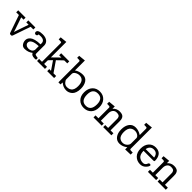

<svg xmlns="http://www.w3.org/2000/svg" viewBox="418 -2296 3904 3904"><g transform="rotate(45 2370.0 -344.5)"><path d="M20 -399.9V-458H231V-399.9H164.1L252.9 -140.1L270 -84L285.2 -130.9L377 -399.9H310.1V-458H513.2V-399.9H436Q430.2 -378.9 416 -340.3Q401.9 -301.8 398.9 -293.9L306.2 -24.9Q299.3 -5.9 292.7 -1Q286.1 3.9 269 3.9H265.1Q247.1 3.9 239.5 -2Q231.9 -7.8 225.1 -28.8L134.8 -290Q105 -376 97.2 -399.9Z M549.8 -129.9Q549.8 -156.7 561.3 -181.9Q572.8 -207 601.3 -231.9Q629.9 -256.8 688.5 -272.5Q747.1 -288.1 830.1 -289.1V-312L831.1 -314Q831.1 -315.9 831.1 -317.9Q831.1 -407.7 716.8 -408.2Q693.8 -408.2 660.6 -404.8Q660.6 -402.8 660.6 -401.4Q661.1 -379.9 649.4 -369.1Q636.7 -358.4 621.1 -357.9Q602.1 -357.9 591.6 -369.9Q581.1 -381.8 581.1 -398.9Q581.1 -465.8 721.7 -465.8Q803.7 -465.8 852.3 -427.5Q900.9 -389.2 900.9 -317.9Q900.9 -316.9 900.4 -315.4Q899.9 -314 899.9 -313V-105Q899.9 -88.9 901.9 -82Q906.7 -64 943.4 -60.1Q980 -56.2 981 -55.2Q989.7 -50.3 989.7 -26.9Q989.7 -10.7 983.4 -5.4Q977.1 0 960.9 0H942.9Q856 -1 839.8 -53.2Q765.6 5.9 663.1 5.9Q608.9 5.9 579.3 -36.1Q549.8 -78.1 549.8 -129.9ZM620.1 -131.8Q620.1 -97.7 647.9 -75.4Q675.8 -53.2 714.8 -53.2Q732.9 -53.2 751 -57.1Q769 -61 787.8 -71Q806.6 -81.1 818.8 -101.6Q831.1 -122.1 831.1 -150.9Q831.1 -153.8 830.6 -158.4Q830.1 -163.1 830.1 -165V-237.8Q721.2 -233.9 669.9 -205.1Q620.1 -177.7 620.1 -131.8Z M1019.5 0V-59.1H1102.5V-595.2Q1102.5 -613.3 1092.5 -617.7Q1082.5 -622.1 1038.6 -622.1H1019.5V-680.2L1166.5 -694.8V-250L1319.8 -399.9H1254.9V-458H1487.8V-399.9H1415.5Q1403.3 -399.9 1396.5 -394.5Q1389.6 -389.2 1347.7 -348.1Q1329.6 -331.1 1318.8 -319.8L1279.8 -283.2V-280.8L1432.6 -59.1H1509.8V0H1311.5V-59.1H1361.8L1237.8 -240.2Q1223.6 -226.1 1201.7 -205.1Q1173.8 -177.2 1168.7 -170.7Q1163.6 -164.1 1163.6 -151.9V-150.9V-59.1H1246.6V0Z M1550.3 -622.1V-680.2L1700.2 -694.8V-409.2Q1775.9 -462.9 1877.4 -462.9Q1878.4 -462.9 1879.4 -462.9Q1961.4 -462.9 2005.4 -397.9Q2049.3 -333 2049.3 -231Q2049.3 -166 2031.7 -117.9Q2014.2 -69.8 1984.9 -44.4Q1955.6 -19 1924.1 -7.1Q1892.6 4.9 1859.4 4.9Q1769.5 4.9 1697.3 -60.1L1692.4 0H1633.3V-594.2Q1633.3 -612.3 1623.8 -617.2Q1614.3 -622.1 1569.3 -622.1ZM1703.1 -159.2Q1703.1 -129.4 1738.3 -91.3Q1773.4 -53.2 1827.1 -53.2Q1851.1 -53.2 1872.8 -59.1Q1894.5 -64.9 1918.9 -81.5Q1943.4 -98.1 1958.3 -135.5Q1973.1 -172.9 1973.1 -228Q1973.1 -404.8 1836.4 -404.8Q1788.6 -404.8 1745.8 -378.4Q1703.1 -352.1 1703.1 -312Z M2145.5 -227.1Q2145.5 -335.9 2205.1 -400.9Q2264.6 -465.8 2363.8 -465.8Q2460.9 -465.8 2521.2 -400.9Q2581.5 -335.9 2581.5 -228Q2581.5 -120.1 2521.2 -57.6Q2460.9 4.9 2363.8 4.9Q2266.6 4.9 2206.1 -57.6Q2145.5 -120.1 2145.5 -227.1ZM2220.7 -238.8Q2220.7 -56.2 2362.8 -56.2Q2363.3 -56.2 2363.8 -56.2Q2505.9 -56.2 2505.9 -237.8Q2505.9 -407.7 2363.8 -408.2Q2220.7 -407.7 2220.7 -238.8Z M2642.6 0V-59.1H2725.6V-362.8Q2725.6 -380.9 2715.1 -386Q2704.6 -391.1 2657.7 -391.1H2642.6V-450.2L2790.5 -463.9V-397Q2848.6 -463.9 2936.5 -463.9Q2982.4 -463.9 3012 -450.9Q3041.5 -438 3054.2 -413.6Q3066.9 -389.2 3070.3 -368.7Q3073.7 -348.1 3073.7 -316.9V-59.1H3156.7V0H2920.9V-59.1H3003.9V-314Q3003.9 -333 3001.2 -345.5Q2998.5 -357.9 2990.2 -373.5Q2981.9 -389.2 2960.9 -397Q2939.9 -404.8 2905.8 -404.8Q2856 -404.8 2825.9 -368.9Q2795.9 -333 2795.9 -272.9V-59.1H2878.9V0Z M3212.4 -228Q3212.4 -334 3260.3 -398.9Q3308.1 -463.9 3395.3 -463.9Q3482.4 -463.9 3560.1 -411.1V-595.2Q3559.1 -614.3 3547.6 -618.2Q3536.1 -622.1 3489.3 -622.1H3477.1V-680.2L3627.4 -694.8V-87.9Q3627.4 -69.8 3637 -64.5Q3646.5 -59.1 3689.5 -59.1H3711.4V0L3557.1 4.9V-58.1Q3480 4.9 3389.2 4.9Q3309.1 4.9 3260.7 -58.1Q3212.4 -121.1 3212.4 -228ZM3287.1 -228Q3287.1 -174.8 3300.3 -137.5Q3313.5 -100.1 3335.9 -83Q3358.4 -65.9 3379.4 -59.6Q3400.4 -53.2 3424.3 -53.2Q3477.5 -53.2 3517.3 -89.6Q3557.1 -126 3557.1 -167V-305.2Q3557.1 -306.2 3557.6 -309.1Q3558.1 -312 3558.1 -313Q3558.1 -351.1 3519.8 -377.9Q3481.4 -404.8 3434.1 -404.8Q3408.2 -404.8 3385.7 -398.4Q3363.3 -392.1 3339.4 -374.5Q3315.4 -356.9 3301.3 -319.6Q3287.1 -282.2 3287.1 -228Z M3766.6 -232.9Q3766.6 -337.9 3823.2 -401.9Q3879.9 -465.8 3971.7 -465.8Q4022.5 -465.8 4059.6 -447.5Q4096.7 -429.2 4115.7 -398.2Q4134.8 -367.2 4142.8 -334Q4150.9 -300.8 4150.9 -265.1Q4150.9 -249 4143.8 -244.6Q4136.7 -240.2 4124 -240.2H3841.8Q3841.8 -187 3856.2 -149.4Q3870.6 -111.8 3895.8 -92.5Q3920.9 -73.2 3948.5 -64.7Q3976.1 -56.2 4007.8 -56.2Q4065.9 -56.2 4089.8 -122.1Q4095.7 -135.3 4100.8 -139.2Q4106 -143.1 4120.6 -143.1H4125Q4149.9 -143.1 4149.9 -125Q4149.9 -90.8 4102.3 -43Q4054.7 4.9 3982.9 4.9Q3891.1 4.9 3828.9 -57.6Q3766.6 -120.1 3766.6 -232.9ZM3847.7 -294.9H4090.8Q4074.7 -407.7 3972.7 -407.7Q3870.6 -407.7 3847.7 -294.9Z M4207.5 0V-59.1H4290.5V-362.8Q4290.5 -380.9 4280 -386Q4269.5 -391.1 4222.7 -391.1H4207.5V-450.2L4355.5 -463.9V-397Q4413.6 -463.9 4501.5 -463.9Q4547.4 -463.9 4576.9 -450.9Q4606.4 -438 4619.1 -413.6Q4631.8 -389.2 4635.3 -368.7Q4638.7 -348.1 4638.7 -316.9V-59.1H4721.7V0H4485.8V-59.1H4568.8V-314Q4568.8 -333 4566.2 -345.5Q4563.5 -357.9 4555.2 -373.5Q4546.9 -389.2 4525.9 -397Q4504.9 -404.8 4470.7 -404.8Q4420.9 -404.8 4390.9 -368.9Q4360.8 -333 4360.8 -272.9V-59.1H4443.8V0Z"/></g></svg>

Font: CMU Concrete
Style: Roman
Weight: 500
Version: Version 0.7.0